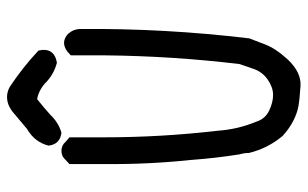

<svg xmlns="http://www.w3.org/2000/svg" viewBox="-183 -668 866 540"><g transform="rotate(-90 250.0 -398.0)"><path d="M226.6 -807.6Q252 -816.4 275.4 -803.7Q330.1 -767.6 377.9 -722.7Q387.7 -678.7 343.8 -670.9Q313.5 -678.7 291 -699.2Q268.6 -721.7 241.2 -726.6Q218.8 -709 197.3 -689.5Q174.8 -666 146.5 -658.2Q114.3 -662.1 110.4 -694.3Q120.1 -733.4 157.2 -754.9Q178.7 -772.5 200.2 -791Q211.9 -801.8 226.6 -807.6ZM70.3 -646.5Q80.1 -658.2 95.7 -658.2Q111.3 -658.2 121.1 -646.5Q127.9 -640.6 133.8 -635.7V-537.1Q133.8 -377.9 152.3 -218.8Q156.2 -162.1 177.7 -110.4Q185.5 -85 209.5 -73.7Q233.4 -62.5 254.4 -63Q275.4 -63.5 296.9 -78.6Q318.4 -93.8 326.7 -119.1Q335 -144.5 339.8 -157.2Q362.3 -344.7 364.3 -534.2Q364.3 -583 364.3 -631.8Q370.1 -636.7 375 -641.6Q401.4 -661.1 424.8 -639.6Q438.5 -624 438.5 -604.5Q440.4 -366.2 412.1 -129.9Q406.2 -115.2 395 -85.4Q383.8 -55.7 352.5 -21.5Q316.4 16.6 278.3 14.2Q240.2 11.7 221.2 8.3Q202.1 4.9 180.7 -5.9Q159.2 -16.6 137.7 -36.1Q102.5 -78.1 89.8 -130.9Q89.8 -144.5 85.9 -157.2Q75.2 -224.6 70.3 -292Q57.6 -412.1 58.6 -533.2V-635.7Q64.5 -640.6 70.3 -646.5Z"/></g></svg>

Font: NaikaiFont
Style: Regular
Weight: 400
Version: Version 1.67